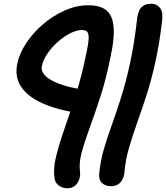

<svg xmlns="http://www.w3.org/2000/svg" viewBox="-20 -738 886 1024"><path d="M338 266Q313 266 294 252Q275 238 271 215Q263 163 278.5 99Q294 35 322.5 -47Q351 -129 384 -232.5Q417 -336 443 -466Q451 -504 452.5 -526Q454 -548 450 -559Q446 -570 438 -574Q430 -578 417 -578Q389 -578 354.5 -560.5Q320 -543 288 -514.5Q256 -486 232.5 -451.5Q209 -417 203 -384Q198 -360 219.5 -336Q241 -312 294 -291.5Q347 -271 437 -258Q455 -256 466 -245Q477 -234 480 -218Q483 -202 477 -185Q467 -159 442.5 -145.5Q418 -132 391 -136Q278 -154 201.5 -189.5Q125 -225 91.5 -277Q58 -329 72 -398Q83 -452 119.5 -507.5Q156 -563 209 -608.5Q262 -654 325 -682Q388 -710 450 -710Q496 -710 526 -696.5Q556 -683 571.5 -652Q587 -621 587 -569.5Q587 -518 571 -442Q547 -320 516 -224.5Q485 -129 458 -55.5Q431 18 415.5 75.5Q400 133 407 180Q409 198 402.5 218.5Q396 239 380 252.5Q364 266 338 266ZM571 255Q542 255 524 238Q506 221 509 189Q515 124 532.5 62.5Q550 1 574.5 -66.5Q599 -134 625 -216Q651 -298 674 -403Q697 -508 712 -644Q715 -665 722.5 -681.5Q730 -698 745.5 -708Q761 -718 787 -718Q816 -718 833 -696.5Q850 -675 845 -630Q830 -502 807.5 -402Q785 -302 759 -223Q733 -144 709.5 -77.5Q686 -11 668 50.5Q650 112 644 177Q643 197 635 215Q627 233 611.5 244Q596 255 571 255Z"/></svg>

Font: Shantell Sans SemiBold
Style: Italic
Weight: 600
Italic angle: -11°
Designer: Stephen Nixon, Anya Danilova, Shantell Martin
Foundry: Arrow Type
Version: Version 1.011;[c5ecc13dd]